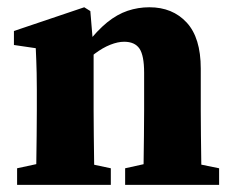

<svg xmlns="http://www.w3.org/2000/svg" viewBox="-20 -519 656 539"><path d="M28 0V-46.6L120.7 -66.6H196.8L291.1 -46.6V0ZM80.4 0Q81.4 -23 81.9 -60.5Q82.4 -98 82.9 -138.5Q83.4 -179 83.4 -210V-267.9Q83.4 -295.9 82.9 -313.9Q82.4 -332 81.9 -347.8Q81.4 -363.7 80.4 -383.7L19.1 -392.7V-432L216.5 -498.6L233.6 -487.9L242.8 -376.9V-374.5V-210Q242.8 -179 243.3 -138.5Q243.8 -98 244.3 -60.5Q244.8 -23 245.8 0ZM331.3 0V-46.6L421.8 -66.6H497.2L595.1 -46.6V0ZM381.6 0Q382.6 -23 383.1 -60Q383.6 -97 384.1 -137.5Q384.6 -178 384.6 -210V-314.8Q384.6 -363.3 371.5 -382.6Q358.3 -401.8 328.5 -401.8Q310.9 -401.8 289.6 -393.4Q268.4 -385 246.5 -368.6Q224.7 -352.2 204.5 -328.6L200.7 -394.9H222.8Q252.8 -433.4 280.7 -456.1Q308.7 -478.7 338.2 -488.7Q367.8 -498.6 399.4 -498.6Q464.4 -498.6 504 -455.8Q543.6 -413 543.6 -326.4V-210Q543.6 -178 544.1 -137.5Q544.6 -97 545.1 -60Q545.6 -23 546.6 0Z"/></svg>

Font: Source Serif 4 Variable
Style: Regular
Weight: 400
Designer: Frank Grießhammer
Foundry: Adobe
Version: Version 4.005;hotconv 1.1.0;makeotfexe 2.6.0